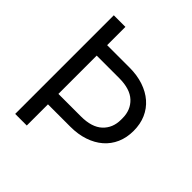

<svg xmlns="http://www.w3.org/2000/svg" viewBox="-186 -808 936 936"><g transform="rotate(45 281.5 -340.0)"><path d="M65 -680H145V-554H300Q352 -554 395 -539.5Q438 -525 468.5 -498.5Q499 -472 515.5 -434.5Q532 -397 532 -350Q532 -303 515.5 -265.5Q499 -228 468.5 -201.5Q438 -175 395 -160.5Q352 -146 300 -146H145V0H65ZM300 -218Q375 -218 412.5 -253Q450 -288 450 -345V-355Q450 -412 412.5 -447Q375 -482 300 -482H145V-218Z"/></g></svg>

Font: CyStack Display
Style: Regular
Weight: 400
Designer: Weizhong Zhang
Foundry: 本地遙控
Version: Version 1.000;Glyphs 3.1.2 (3151)